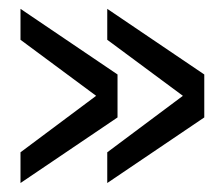

<svg xmlns="http://www.w3.org/2000/svg" viewBox="-20 -532 502 430"><path d="M25.9 -512.2 243.2 -365.2V-269L25.9 -122.1V-190.9L195.3 -317.4L25.9 -442.9ZM437.5 -365.2V-269L220.2 -122.1V-190.9L389.6 -317.4L220.2 -442.9V-512.2Z"/></svg>

Font: Pontano Sans
Style: Regular
Weight: 400
Foundry: vernon adams
Version: 1.0